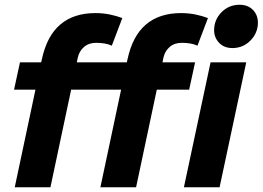

<svg xmlns="http://www.w3.org/2000/svg" viewBox="-20 -787 1104 807"><path d="M42 0 129 -410H39L64 -525H153L156 -538Q177 -636 233.5 -684Q290 -732 381 -732Q413 -732 442 -726Q471 -720 494 -711L450 -595Q435 -602 418 -604.5Q401 -607 384 -607Q353 -607 333 -589.5Q313 -572 307 -545L303 -525H513L516 -538Q537 -636 593.5 -684Q650 -732 741 -732Q773 -732 802 -726Q831 -720 854 -711L810 -595Q795 -602 778 -604.5Q761 -607 744 -607Q713 -607 693 -589.5Q673 -572 667 -545L663 -525H800L775 -410H639L552 0H402L489 -410H279L192 0ZM753 0 865 -525H1015L903 0ZM880 -660Q880 -704 911 -735.5Q942 -767 987 -767Q1022 -767 1043 -745.5Q1064 -724 1064 -692Q1064 -649 1033 -617Q1002 -585 957 -585Q922 -585 901 -607Q880 -629 880 -660Z"/></svg>

Font: Radio Canada
Style: Italic
Weight: 400
Italic angle: -12°
Designer: Charles Daoud, Etienne Aubert Bonn, Alexandre Saumier Demers, Jacques Le Bailly
Foundry: Radio-Canada
Version: Version 2.104;gftools[0.9.28.dev5+ged2979d]